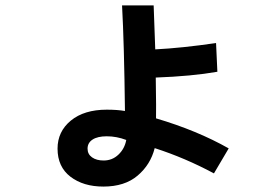

<svg xmlns="http://www.w3.org/2000/svg" viewBox="-20 -645 1040 712"><path d="M304.7 -93.8Q304.7 -73.2 321.3 -61.5Q337.9 -49.8 364.3 -49.8Q396.5 -49.8 419.4 -71.8Q442.4 -93.8 448.2 -126Q412.1 -139.6 376 -139.6Q341.8 -139.6 323.2 -127.4Q304.7 -115.2 304.7 -93.8ZM193.4 -93.8Q193.4 -157.2 242.7 -197.8Q292 -238.3 376 -238.3Q415 -238.3 443.4 -233.4Q440.4 -482.4 432.6 -625H549.8Q549.8 -621.1 555.7 -461.9Q653.3 -466.8 781.2 -485.4L786.1 -378.9Q691.4 -362.3 557.6 -357.4Q559.6 -231.4 558.6 -206.1Q710.9 -161.1 828.1 -94.7L773.4 -2Q666 -59.6 553.7 -95.7Q538.1 -34.2 490.2 6.3Q442.4 46.9 363.3 46.9Q289.1 46.9 241.2 10.3Q193.4 -26.4 193.4 -93.8Z"/></svg>

Font: Gothic A1
Style: Bold
Weight: 700
Version: Version 2.50